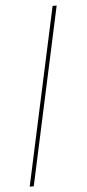

<svg xmlns="http://www.w3.org/2000/svg" viewBox="-57 -753 404 896"><g transform="rotate(-5 144.5 -304.5)"><path d="M45 111H64L244 -720H225Z"/></g></svg>

Font: Fixel Variable
Style: Regular
Weight: 100
Width: 3
Designer: AlfaBravo + MacPaw
Foundry: Kyrylo Tkachov, Marchela Mozhyna, Serhii Makarenko, Maria Weinstein, Zakhar Kryvoshyya
Version: Version 1.211